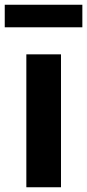

<svg xmlns="http://www.w3.org/2000/svg" viewBox="-32 -789 367 809"><path d="M79 0H225V-560H79ZM-12 -674H315V-769H-12Z"/></svg>

Font: Kinto Sans
Style: Bold
Weight: 700
Designer: Authors: Ryoko NISHIZUKA  (kana & ideographs); Paul D. Hunt (Latin, Greek & Cyrillic); Wenlong ZHANG  (bopomofo); Sandol
Foundry: Adobe Systems Incorporated, ookami Inc.
Version: Version 0.001